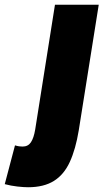

<svg xmlns="http://www.w3.org/2000/svg" viewBox="-134 -567 435 807"><path d="M281 -547 197 -19Q184 60 159.5 113.5Q135 167 92.5 193.5Q50 220 -16 220Q-34 220 -61 217Q-88 214 -114 207L-71 44Q-61 47 -53.5 48Q-46 49 -39 49Q-16 49 -4 31Q8 13 14 -23L97 -547Z"/></svg>

Font: Georama ExtraBold
Style: Italic
Weight: 800
Italic angle: -9°
Version: Version 1.001